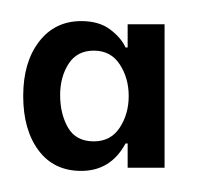

<svg xmlns="http://www.w3.org/2000/svg" viewBox="-20 -551 190 182"><path d="M2 -460Q2 -492 17 -511.5Q32 -531 57 -531Q74 -531 84.5 -523Q95 -515 99 -506H101V-528H136V-392H101V-415H99Q85 -389 57 -389Q31 -389 16.5 -408.5Q2 -428 2 -460ZM102 -460Q102 -477 93.5 -490Q85 -503 69 -503Q53 -503 45 -490.5Q37 -478 37 -461Q37 -443 44.5 -430Q52 -417 69 -417Q85 -417 93.5 -430Q102 -443 102 -460Z"/></svg>

Font: Lopes Sans Light
Style: Regular
Weight: 300
Designer: Gabriel Lam, Diego Maldonado
Foundry: TypeRant, Foresti Design
Version: Version 4.000